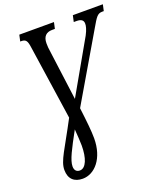

<svg xmlns="http://www.w3.org/2000/svg" viewBox="-170 -820 976 1166"><g transform="rotate(-20 318.5 -237.0)"><path d="M161 240C238 240 309 163 309 32C309 -14 302 -79 291 -168L541 -594C577 -656 587 -673 618 -673H628L637 -714H443L434 -673H452C481 -673 496 -663 496 -641C497 -628 491 -603 474 -571L281 -232L239 -550C235 -572 234 -592 234 -608C234 -652 256 -673 294 -673H312L321 -714H97L88 -673H94C124 -673 132 -661 138 -620L209 -137C118 36 73 93 73 152C73 211 107 240 161 240ZM161 187C142 187 127 176 127 149C127 108 160 47 217 -58C220 -18 223 25 223 48C223 128 201 187 161 187Z"/></g></svg>

Font: Noto Serif ExtraCondensed
Style: Italic
Weight: 400
Width: 2
Italic angle: -12°
Designer: Monotype Design Team
Foundry: Monotype Imaging Inc.
Version: Version 2.014